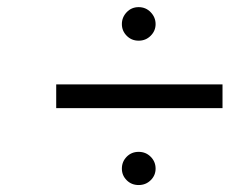

<svg xmlns="http://www.w3.org/2000/svg" viewBox="-20 -612 672 538"><path d="M368.5 -498Q348.5 -498 335 -511.8Q321.5 -525.5 321.5 -544.5Q321.5 -563.5 335 -577.8Q348.5 -592 368.5 -592Q388.5 -592 402.2 -577.8Q416 -563.5 416 -544.5Q416 -525.5 402.2 -511.8Q388.5 -498 368.5 -498ZM137.5 -309V-375.5H603.5V-309ZM368.5 -93.5Q348.5 -93.5 335 -107Q321.5 -120.5 321.5 -139.5Q321.5 -159 335 -172.8Q348.5 -186.5 368.5 -186.5Q388.5 -186.5 402.2 -172.8Q416 -159 416 -139.5Q416 -120.5 402.2 -107Q388.5 -93.5 368.5 -93.5Z"/></svg>

Font: Overpass Light
Style: Italic
Weight: 300
Italic angle: -10°
Designer: Delve Withrington, Dave Bailey, Thomas Jockin
Foundry: Delve Fonts LLC
Version: Version 4.000; ttfautohint (v1.8.3)